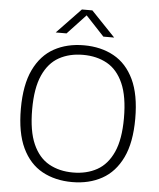

<svg xmlns="http://www.w3.org/2000/svg" viewBox="-62 -998 879 1060"><g transform="rotate(5 377.5 -468.0)"><path d="M377.5 9Q283 9 211.5 -30.2Q140 -69.5 100.2 -153.2Q60.5 -237 60.5 -370Q60.5 -503 100.8 -586.8Q141 -670.5 212.5 -709.8Q284 -749 377.5 -749Q472 -749 543.5 -709.5Q615 -670 654.8 -586.5Q694.5 -503 694.5 -370Q694.5 -237 654.2 -153.5Q614 -70 542.5 -30.5Q471 9 377.5 9ZM377.5 -44Q453.5 -44 510.8 -76Q568 -108 600 -179Q632 -250 632 -367.5Q632 -487.5 600 -559.8Q568 -632 510.8 -664Q453.5 -696 377.5 -696Q301.5 -696 244.2 -664.2Q187 -632.5 155 -561.2Q123 -490 123 -372.5Q123 -252 155 -180Q187 -108 244.2 -76Q301.5 -44 377.5 -44ZM215.5 -806 348.5 -945H406.5L539.5 -806H479.5L377.5 -915L275.5 -806Z"/></g></svg>

Font: Encode Sans Semi Expanded Light
Style: Regular
Weight: 300
Width: 6
Designer: Multiple Designers
Foundry: Impallari Type
Version: Version 3.000; ttfautohint (v1.8.3) -l 8 -r 50 -G 200 -x 14 